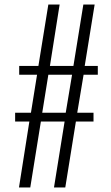

<svg xmlns="http://www.w3.org/2000/svg" viewBox="-20 -830 493 850"><path d="M64 0 110 -292H47V-331H117L144 -499H65V-538H150L194 -810H244L201 -538H305L349 -810H399L355 -538H413V-499H350L322 -331H394V-292H316L269 0H219L266 -292H161L114 0ZM167 -331H271L299 -499H194Z"/></svg>

Font: Oswald ExtraLight
Style: Regular
Weight: 250
Designer: Vernon Adams
Foundry: Vernon Adams
Version: Version 4.100; ttfautohint (v1.8.1.43-b0c9)